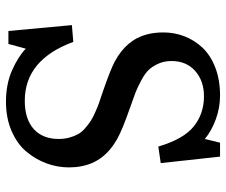

<svg xmlns="http://www.w3.org/2000/svg" viewBox="-78 -676 768 653"><g transform="rotate(90 306.5 -350.0)"><path d="M326.2 14.2Q267.1 14.2 220.2 -6.3Q173.3 -26.9 146 -53.2L129.9 5.9H85.9L65.9 -210L123 -214.8Q183.6 -49.8 323.2 -49.8Q385.7 -49.8 419.4 -80.3Q453.1 -110.8 453.1 -165Q453.1 -184.6 448.5 -201.4Q443.8 -218.3 436.8 -231Q429.7 -243.7 416.7 -254.9Q403.8 -266.1 392.3 -273.7Q380.9 -281.2 362.5 -289.3Q344.2 -297.4 330.8 -302.2Q317.4 -307.1 295.9 -314Q219.2 -340.3 190.4 -355.5Q115.2 -395.5 97.2 -466.3Q90.8 -491.2 90.8 -521Q90.8 -559.1 104 -593Q117.2 -627 142.8 -654.3Q168.5 -681.6 210.4 -697.8Q252.4 -713.9 305.2 -713.9Q346.7 -713.9 386.2 -699.5Q425.8 -685.1 453.1 -662.1L465.8 -713.9H513.2L535.2 -512.2L479 -503.9Q453.6 -589.8 410.4 -624.5Q367.2 -659.2 308.1 -659.2Q255.4 -659.2 221.7 -629.2Q188 -599.1 188 -548.8Q188 -524.4 197 -504.2Q206.1 -483.9 218.3 -471.2Q230.5 -458.5 254.2 -445.8Q277.8 -433.1 294.9 -426.5Q312 -419.9 342.8 -409.2Q421.9 -381.8 453.6 -363.8Q531.7 -319.8 545.9 -242.2Q549.8 -222.7 549.8 -200.2Q549.8 -161.1 536.4 -124.3Q522.9 -87.4 496.8 -55.9Q470.7 -24.4 426.5 -5.1Q382.3 14.2 326.2 14.2Z"/></g></svg>

Font: Literata Book
Style: Regular
Weight: 400
Designer: Latin by Veronika Burian and Jose Scaglione. Greek by Irene Vlachou. Cyrillic by Vera Evstafieva
Foundry: TypeTogether
Version: Version 2.003;PS 002.003;hotconv 1.0.88;makeotf.lib2.5.64775